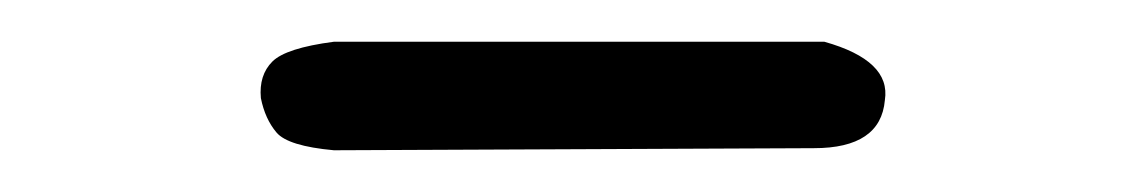

<svg xmlns="http://www.w3.org/2000/svg" viewBox="-20 -716 540 92"><path d="M375 -696Q407 -687 404 -668Q402 -645 370 -645L140 -644Q118 -646 112.5 -652.5Q107 -659 105 -669Q104 -680 110.5 -686.5Q117 -693 140 -696Z"/></svg>

Font: Yomogi
Style: Regular
Weight: 400
Designer: satsuyako
Foundry: satsuyako
Version: Version 3.100